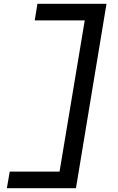

<svg xmlns="http://www.w3.org/2000/svg" viewBox="-20 -843 616 1006"><path d="M16 143H378L538 -823H176L162 -736H424L292 56H31Z"/></svg>

Font: Iosevka Sparkle Medium Oblique
Style: Regular
Weight: 500
Italic angle: -9°
Designer: Belleve Invis
Foundry: Belleve Invis
Version: Version 4.5.0; ttfautohint (v1.8.3)